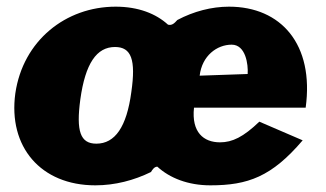

<svg xmlns="http://www.w3.org/2000/svg" viewBox="-20 -546 977 576"><path d="M266 10C325 10 382 -5 433 -30C437 -37 443 -46 452 -46C489 -12 544 10 611 10C724 10 795 -16 888 -125L758 -181C710 -135 677 -119 640 -119C591 -119 554 -149 562 -223H897C923 -413 823 -526 667 -526C615 -526 561 -512 512 -486C503 -476 496 -469 484 -472C448 -505 395 -526 327 -526C177 -526 49 -424 26 -266C4 -106 102 10 266 10ZM675 -412C717 -412 725 -353 723 -324L579 -319C586 -379 631 -412 675 -412ZM269 -115C221 -115 208 -152 221 -248C236 -356 270 -405 325 -405C374 -405 388 -367 374 -270C360 -165 325 -115 269 -115Z"/></svg>

Font: United Sans Black
Style: Italic
Weight: 900
Italic angle: -8°
Designer: Pablo Impallari, Rodrigo Fuenzalida (Modified by Dan O. Williams)
Version: Version 1.000;PS 001.000;hotconv 1.0.88;makeotf.lib2.5.64775